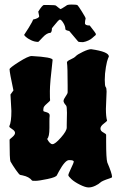

<svg xmlns="http://www.w3.org/2000/svg" viewBox="-20 -774 527 843"><path d="M152 -703 148 -723Q166 -752 173 -752H194Q224 -752 226 -749Q244 -734 246 -734Q248 -734 271 -749Q274 -754 295.5 -754Q317 -754 320.5 -751Q324 -748 340 -722.5Q356 -697 356 -693Q353 -682 353 -672Q353 -662 374 -662Q401 -628 401 -624.5Q401 -621 399 -619Q397 -617 394 -615Q391 -613 385.5 -607.5Q380 -602 368.5 -596.5Q357 -591 345 -589Q322 -589 322 -593L284 -638Q267 -641 267 -646Q267 -659 258 -673.5Q249 -688 243 -688Q238 -688 216 -660L208 -650Q208 -634 202 -630Q186 -630 167.5 -610Q149 -590 148 -590Q132 -590 116.5 -597.5Q101 -605 93.5 -612Q86 -619 86 -621L106 -652Q125 -683 125 -688Q152 -694 152 -703ZM448 -372 445 -296Q445 -262 450 -245V-244Q450 -242 435.5 -231Q421 -220 421 -209.5Q421 -199 433.5 -192.5Q446 -186 446 -182V-151Q446 -78 451 -61Q472 -12 472 3Q472 6 462 9Q428 20 421 27Q414 34 398.5 41.5Q383 49 369 49Q355 49 331 37Q307 25 293.5 12.5Q280 0 280 -5Q280 -10 292 -35Q304 -60 304 -64Q304 -71 285 -71H283Q266 -71 239 -22L230 -5Q227 4 188.5 12Q150 20 136 20Q122 20 121 19Q108 2 79 -4L69 -6Q65 -6 50 -27.5Q35 -49 26 -65Q22 -73 22 -161Q22 -162 34 -172Q46 -182 46 -190.5Q46 -199 33.5 -207Q21 -215 21 -218V-220Q30 -238 30 -287L26 -359L39 -377Q22 -456 22 -470Q22 -476 63 -502Q104 -528 119 -528Q211 -523 211 -511Q199 -409 199 -374Q199 -339 200 -333Q200 -331 185.5 -318.5Q171 -306 171 -299L170 -291Q170 -287 172 -285L185 -281Q198 -277 198 -268V-264Q197 -258 197 -241V-212Q197 -173 187 -164Q199 -141 210.5 -141Q222 -141 247.5 -170Q273 -199 273 -214V-226L274 -279Q274 -307 270 -311Q259 -323 259 -330.5Q259 -338 268 -350.5Q277 -363 277 -369V-397Q277 -482 274 -499V-500Q274 -506 290 -513Q306 -520 313 -527.5Q320 -535 344 -546.5Q368 -558 380 -558Q458 -547 458 -526Q458 -525 454 -516.5Q450 -508 445 -479.5Q440 -451 440 -423.5Q440 -396 444 -392Q448 -388 448 -372Z"/></svg>

Font: Piedra
Style: Regular
Weight: 400
Designer: Angel Koziupa & Ale Paul
Foundry: Angel Koziupa and Alejandro Paul
Version: Version 1.000